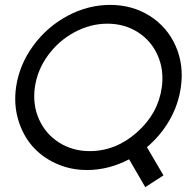

<svg xmlns="http://www.w3.org/2000/svg" viewBox="-20 -689 802 788"><path d="M45.9 -331.1Q59.1 -422.4 115.5 -500.2Q171.9 -578.1 256.3 -623.5Q340.8 -668.9 432.1 -668.9Q523.4 -668.9 595 -623.5Q666.5 -578.1 700.9 -500.2Q735.4 -422.4 722.2 -331.1Q712.4 -259.8 675.8 -196Q639.2 -132.3 583 -85L650.9 30.8L576.2 79.1L509.8 -35.2Q425.8 8.8 336.9 8.8Q268.6 8.8 209.7 -18.1Q150.9 -44.9 111.8 -90.3Q72.8 -135.7 54.4 -198.7Q36.1 -261.7 45.9 -331.1ZM123 -330.1Q113.3 -259.8 140.1 -199.5Q167 -139.2 222.4 -104Q277.8 -68.8 348.1 -68.8Q455.1 -68.8 542 -145.8Q628.9 -222.7 644 -330.1Q653.8 -400.9 627.4 -461.2Q601.1 -521.5 546.1 -556.6Q491.2 -591.8 420.9 -591.8Q350.6 -591.8 285.4 -556.6Q220.2 -521.5 176.5 -461.2Q132.8 -400.9 123 -330.1Z"/></svg>

Font: Human Sans
Style: Italic
Weight: 400
Italic angle: -8°
Designer: Tim Radville
Foundry: Continuum
Version: Version 1.000;FEAKit 1.0